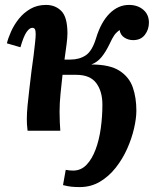

<svg xmlns="http://www.w3.org/2000/svg" viewBox="-20 -531 647 780"><path d="M304 229Q285 229 270.5 227.5Q256 226 236 221L247 159Q264 162 277 162Q309 162 331.5 138.5Q354 115 368.5 76Q383 37 389.5 -10.5Q396 -58 396 -106Q396 -160 371 -193.5Q346 -227 290 -227H234Q230 -190 226 -151.5Q222 -113 222 -77Q222 -55 223 -34Q224 -13 225 0H92Q90 -15 89.5 -26.5Q89 -38 89 -48Q89 -71 92 -103Q95 -135 99.5 -171.5Q104 -208 108 -243Q113 -276 116.5 -305.5Q120 -335 122.5 -358Q125 -381 125 -392Q125 -406 122 -412Q119 -418 111 -418Q100 -418 88 -401Q76 -384 63 -339L8 -355Q13 -376 25 -403Q37 -430 56.5 -454.5Q76 -479 103.5 -495Q131 -511 167 -511Q205 -511 229.5 -486Q254 -461 254 -395Q254 -379 250.5 -351.5Q247 -324 242 -289H266Q302 -289 328 -306Q354 -323 370 -375Q390 -441 425 -476Q460 -511 504 -511Q539 -511 562 -491.5Q585 -472 585 -439Q585 -411 568.5 -389.5Q552 -368 521 -368Q501 -368 485 -378.5Q469 -389 466 -409Q452 -399 444 -387.5Q436 -376 425 -352Q409 -319 392 -298.5Q375 -278 351 -269Q426 -269 465.5 -243.5Q505 -218 519.5 -176Q534 -134 534 -82Q534 -50 524.5 -9Q515 32 496.5 73.5Q478 115 450 150.5Q422 186 385.5 207.5Q349 229 304 229Z"/></svg>

Font: Lora Italic
Style: Italic
Weight: 400
Italic angle: -3°
Designer: Olga Karpushina, Alexei Vanyashin (Cyrillic)
Foundry: Cyreal
Version: Version 2.210; ttfautohint (v1.8.1.43-b0c9)